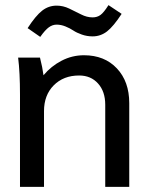

<svg xmlns="http://www.w3.org/2000/svg" viewBox="-20 -730 575 750"><path d="M50.8 -504.9H136.2Q146 -466.8 149.9 -436Q179.7 -471.7 220.7 -492.9Q261.7 -514.2 308.1 -514.2Q388.2 -514.2 436.5 -462.9Q484.9 -411.6 484.9 -327.1V0H391.1V-320.8Q391.1 -372.6 363 -403.8Q335 -435.1 289.1 -435.1Q228 -435.1 189.9 -396.7Q151.9 -358.4 151.9 -295.9V0H58.1V-359.9Q58.1 -447.8 50.8 -504.9ZM137.2 -585.9 87.9 -620.1Q119.6 -668.9 144.8 -688.5Q169.9 -708 201.2 -708Q226.6 -708 250.5 -696.5Q274.4 -685.1 296.9 -673.6Q319.3 -662.1 341.8 -662.1Q359.4 -662.1 372.3 -671.4Q385.3 -680.7 403.8 -710L455.1 -675.8Q423.3 -627 398.2 -607.4Q373 -587.9 341.8 -587.9Q319.8 -587.9 299.6 -595Q279.3 -602.1 266.4 -610.8Q253.4 -619.6 235.8 -626.7Q218.3 -633.8 201.2 -633.8Q185.1 -633.8 170.7 -623.3Q156.2 -612.8 137.2 -585.9Z"/></svg>

Font: LT Superior Med
Style: Regular
Weight: 500
Designer: Daniel Lyons
Foundry: LyonsType
Version: Version 1.000